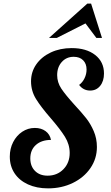

<svg xmlns="http://www.w3.org/2000/svg" viewBox="-20 -1020 610 1058"><path d="M461 -1000H482L542 -811H511L451 -891L293 -811H250ZM34 -157Q34 -201 52.5 -237Q71 -273 102.5 -294Q134 -315 172 -315Q207 -315 231 -297.5Q255 -280 261 -249Q209 -249 178 -221.5Q147 -194 147 -147Q147 -104 173 -78Q199 -52 242 -52Q295 -52 329.5 -87.5Q364 -123 364 -177Q364 -224 338 -266Q312 -308 260 -368Q206 -430 178.5 -474.5Q151 -519 151 -572Q151 -624 180 -665.5Q209 -707 260 -731Q311 -755 375 -755Q456 -755 504.5 -717Q553 -679 553 -615Q553 -573 532 -547Q511 -521 477 -521Q439 -521 416 -552Q435 -566 446 -589Q457 -612 457 -637Q457 -669 438 -688Q419 -707 386 -707Q346 -707 320.5 -678.5Q295 -650 295 -606Q295 -566 318 -531.5Q341 -497 390 -443Q430 -400 454.5 -369Q479 -338 496.5 -297.5Q514 -257 514 -210Q514 -146 478.5 -94Q443 -42 381.5 -12Q320 18 245 18Q182 18 134 -4Q86 -26 60 -65.5Q34 -105 34 -157Z"/></svg>

Font: Lobster
Style: Regular
Weight: 400
Designer: Impallari Type
Foundry: Impallari Type
Version: Version 2.100